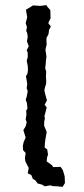

<svg xmlns="http://www.w3.org/2000/svg" viewBox="-20 -724 327 748"><path d="M155 2 143 -5 127 -9 117 -22 108 -27 102 -42 88 -49 92 -70 87 -79 79 -95 77 -108 80 -128 70 -139 69 -155 72 -170 80 -188 71 -217 80 -232 84 -248 80 -259 83 -278 82 -293 87 -301 85 -322 80 -336 84 -347 88 -369 84 -380 86 -397 84 -411 81 -427 87 -437 89 -452 88 -468 84 -487 88 -501V-519L84 -528L92 -544L85 -563L88 -580L86 -595L82 -604L85 -618L80 -634L86 -657L81 -686L109 -703L136 -701L161 -704L165 -697L176 -685L177 -653L168 -634L178 -621L171 -607L169 -591L161 -576V-559L162 -552L157 -530L159 -518L161 -502L159 -490L158 -474L156 -458L160 -446L159 -425L160 -411V-399L154 -379L153 -371L157 -354L163 -333L154 -316L162 -305L158 -290L153 -271L155 -264L152 -248V-234L162 -210L157 -182L155 -167L154 -149L164 -142L167 -122L163 -109L162 -95L172 -88L183 -80L187 -73L216 -74L225 -61L232 -37L233 -11L224 4L205 2L186 1L175 -2Z"/></svg>

Font: Winky Rough Light
Style: Regular
Weight: 300
Designer: Simon Atzbach
Foundry: typofactur
Version: Version 1.206; ttfautohint (v1.8.4.7-5d5b)